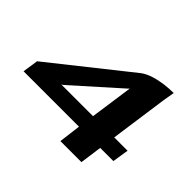

<svg xmlns="http://www.w3.org/2000/svg" viewBox="-112 -617 774 774"><g transform="rotate(45 275.0 -230.0)"><path d="M302 0 314 -94H-2L8 -161L339 -424Q357 -437 382.5 -445Q408 -453 435.5 -456.5Q463 -460 488 -460Q488 -458 486 -447.5Q484 -437 482.5 -427Q481 -417 480 -413L445 -164H521L510 -94H435L422 0ZM143 -164H324L350 -347L346 -343L150 -168Z"/></g></svg>

Font: Genos SemiBold
Style: Italic
Weight: 600
Italic angle: -8°
Version: Version 1.010